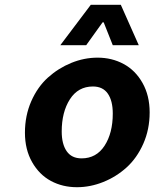

<svg xmlns="http://www.w3.org/2000/svg" viewBox="-20 -761 640 793"><path d="M229 -574.2 355 -741.2H479L553.2 -574.2H445.8L408.2 -668.9H403.8L335.9 -574.2ZM297.9 12.2Q238.3 12.2 190.2 -13.7Q142.1 -39.6 112.5 -91.6Q83 -143.6 83 -212.9Q83 -283.2 109.1 -342.8Q135.3 -402.3 178.2 -440.9Q221.2 -479.5 274.4 -501.2Q327.6 -522.9 382.8 -522.9Q441.9 -522.9 490.5 -496.8Q539.1 -470.7 568.6 -418.5Q598.1 -366.2 598.1 -296.9Q598.1 -226.6 571.8 -167.2Q545.4 -107.9 502.7 -69.3Q460 -30.8 406.5 -9.3Q353 12.2 297.9 12.2ZM316.9 -106.9Q377.9 -106.9 411.9 -159.2Q445.8 -211.4 445.8 -292Q445.8 -344.7 425.3 -374.3Q404.8 -403.8 363.8 -403.8Q302.7 -403.8 268.8 -351.1Q234.9 -298.3 234.9 -217.8Q234.9 -166 255.4 -136.5Q275.9 -106.9 316.9 -106.9Z"/></svg>

Font: Office Code Pro D Bold Italic
Style: Regular
Weight: 700
Italic angle: -9°
Designer: Nathan Rutzky & Paul D. Hunt
Foundry: Adobe Systems Incorporated
Version: Version 1.004;PS 001.004;hotconv 1.0.70;makeotf.lib2.5.58329